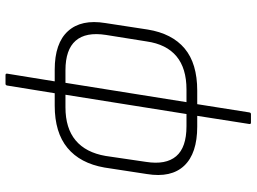

<svg xmlns="http://www.w3.org/2000/svg" viewBox="-134 -588 908 679"><g transform="rotate(90 319.5 -249.0)"><path d="M227 11Q133 11 90.5 -36Q48 -83 62 -168L85 -318Q99 -404 152 -448.5Q205 -493 301 -493H428Q523 -493 566.5 -447Q610 -401 596 -315L573 -165Q558 -79 503.5 -34Q449 11 354 11ZM229 -27H360Q434 -27 477 -63Q520 -99 532 -169L553 -312Q564 -382 533 -418.5Q502 -455 427 -455H297Q222 -455 179.5 -419.5Q137 -384 127 -314L104 -170Q93 -99 124.5 -63Q156 -27 229 -27ZM246 185Q240 185 241 179L270 0L271 -12L344 -469L347 -481L378 -677Q379 -683 384 -683H414Q420 -683 419 -677L388 -479L386 -469L313 -11L312 0L283 179Q282 185 277 185Z"/></g></svg>

Font: Sofia Sans Semi Condensed ExtraLight
Style: Italic
Weight: 250
Italic angle: -9°
Version: Version 4.100